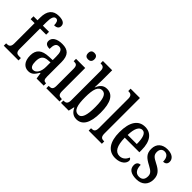

<svg xmlns="http://www.w3.org/2000/svg" viewBox="80 -1610 2461 2461"><g transform="rotate(45 1310.0 -380.0)"><path d="M19 0H286V-43H253C221 -43 192 -52 192 -114V-484H303V-536H192V-595C192 -679 207 -723 246 -723C282 -723 290 -680 290 -641C343 -641 363 -666 363 -700C363 -738 336 -770 250 -770C145 -770 94 -704 94 -584V-536H22V-484H94V-114C94 -52 62 -43 33 -43H19Z M469 10C535 10 559 -28 594 -84H601L614 0H743V-43H740C704 -43 691 -59 691 -115V-373C691 -500 638 -547 535 -547C443 -547 380 -511 380 -449C380 -407 407 -386 463 -386C463 -452 475 -495 527 -495C581 -495 593 -448 593 -373V-313L527 -310C406 -305 346 -257 346 -151C346 -41 401 10 469 10ZM503 -45C465 -45 448 -84 448 -145C448 -223 473 -264 551 -269L594 -272V-191C594 -107 558 -45 503 -45Z M906 -639C938 -639 964 -655 964 -698C964 -741 938 -757 906 -757C874 -757 850 -741 850 -698C850 -655 874 -639 906 -639ZM790 0H1030V-43H1020C983 -43 959 -55 959 -117V-536H793V-493H804C840 -493 861 -481 861 -423V-113C861 -54 837 -43 800 -43H790Z M1342 10C1444 10 1505 -76 1505 -269C1505 -461 1449 -546 1347 -546C1282 -546 1246 -507 1223 -448H1220C1222 -479 1224 -542 1224 -578V-760H1056V-717H1061C1096 -717 1125 -708 1125 -649V-115C1125 -52 1095 -43 1062 -43H1056V0H1196L1214 -78H1220C1243 -26 1281 10 1342 10ZM1319 -49C1245 -49 1223 -127 1223 -270C1223 -413 1247 -489 1318 -489C1380 -489 1405 -419 1405 -271C1405 -127 1380 -49 1319 -49Z M1558 0H1797V-43H1788C1751 -43 1727 -55 1727 -117V-760H1558V-717H1568C1596 -717 1628 -708 1628 -650V-117C1628 -55 1604 -43 1568 -43H1558Z M2046 10C2152 10 2199 -51 2199 -94C2199 -113 2188 -124 2176 -129C2157 -85 2123 -48 2067 -48C1992 -48 1951 -116 1949 -263H2214V-305C2214 -463 2147 -547 2037 -547C1918 -547 1850 -452 1850 -264C1850 -90 1918 10 2046 10ZM2116 -314H1951C1953 -429 1984 -494 2040 -494C2095 -494 2116 -422 2116 -314Z M2428 10C2531 10 2591 -51 2591 -147C2591 -233 2547 -274 2465 -315C2394 -351 2369 -371 2369 -424C2369 -469 2393 -500 2436 -500C2484 -500 2514 -463 2514 -393C2555 -393 2576 -416 2576 -452C2576 -502 2534 -546 2444 -546C2352 -546 2290 -495 2290 -402C2290 -316 2329 -279 2421 -231C2488 -195 2511 -172 2511 -124C2511 -69 2485 -37 2430 -37C2370 -37 2340 -87 2340 -161C2308 -161 2279 -143 2279 -96C2279 -26 2331 10 2428 10Z"/></g></svg>

Font: Noto Serif Bengali ExtraCondensed Medium
Style: Regular
Weight: 500
Width: 2
Designer: Juan Bruce, Universal Thirst, Indian Type Foundry and the Monotype Design Team.
Foundry: Monotype Imaging Inc.
Version: Version 2.003